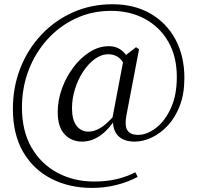

<svg xmlns="http://www.w3.org/2000/svg" viewBox="-20 -739 952 927"><path d="M376.5 -55.3Q325.6 -55.3 292.2 -90.3Q258.7 -125.2 258.7 -198.4Q258.7 -255.1 279 -311.1Q299.2 -367.2 333.9 -413.4Q368.5 -459.6 412.9 -487.8Q457.2 -516 506 -516Q537 -516 560.4 -500.8Q583.8 -485.6 603.3 -451.7L583.9 -419.7Q569.2 -450.8 549.5 -463.9Q529.7 -477 503.4 -477Q468.7 -477 437.2 -453.8Q405.8 -430.6 380.9 -392.6Q356 -354.6 341.8 -308.4Q327.6 -262.2 327.6 -216.2Q327.6 -160.4 349.5 -131.9Q371.4 -103.4 407.2 -103.4Q433.5 -103.4 463.8 -120.6Q494.1 -137.7 538.9 -189.8L548.3 -177.6H546.3Q508.8 -117.1 466.4 -86.2Q423.9 -55.3 376.5 -55.3ZM630.4 -55.3Q578.4 -55.3 551.3 -82.2Q524.2 -109.2 525.4 -159.1L522.6 -168.4L579.3 -466.5L636.7 -511L651.3 -501.2L591.1 -186Q580.7 -134.4 594.3 -111.1Q608 -87.8 646.7 -87.8Q688.5 -87.8 731.7 -120.2Q774.9 -152.6 804.3 -215.2Q833.7 -277.7 833.7 -367.7Q833.7 -466.1 792.7 -537.3Q751.8 -608.6 680 -647.6Q608.3 -686.6 516 -686.6Q423.9 -686.6 345.5 -649.9Q267 -613.2 208.5 -548.5Q150.1 -483.8 118.1 -399.8Q86 -315.7 86 -220.1Q86 -105.9 132.6 -26Q179.3 53.9 258.3 95.7Q337.3 137.4 433.6 137.4Q493.7 137.4 541.7 126.2Q589.8 115.1 633.3 92.8L644.7 115.1Q596.1 140.7 540.4 154.5Q484.8 168.3 424.2 168.3Q315.1 168.3 228.5 124.3Q141.8 80.3 92 -5Q42.2 -90.2 42.2 -213.3Q42.2 -317.8 77.9 -409.2Q113.6 -500.7 178.5 -570.1Q243.4 -639.5 331.2 -679Q419.1 -718.5 523.2 -718.5Q627.7 -718.5 705.8 -673.7Q783.9 -628.9 827 -548.9Q870.2 -469 870.2 -362.1Q870.2 -286.3 848.3 -229Q826.5 -171.8 790.6 -133.3Q754.7 -94.7 712.6 -75Q670.4 -55.3 630.4 -55.3Z"/></svg>

Font: Noto Serif TC
Style: Regular
Weight: 200
Designer: Ryoko NISHIZUKA 西塚涼子 (kana & ideographs); Frank Grießhammer (Latin, Greek & Cyrillic); Wenlong ZHANG 张文龙 (bopomofo); San
Foundry: Adobe
Version: Version 2.001;hotconv 1.1.0;makeotfexe 2.6.0